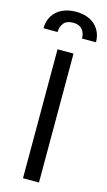

<svg xmlns="http://www.w3.org/2000/svg" viewBox="-162 -971 567 1017"><g transform="rotate(15 121.0 -462.5)"><path d="M165.7 0H78V-707.2H165.7ZM122.2 -924.7Q166.1 -924.7 198.4 -908.5Q230.7 -892.3 247.9 -862.7Q265.2 -833.2 265.2 -795.6H188.5Q188.5 -826 172 -845.3Q155.4 -864.6 122.2 -864.6Q87.4 -864.6 71 -845Q54.6 -825.3 54.6 -795.6H-22.8Q-22.8 -833.2 -5.2 -862.7Q12.4 -892.3 45.4 -908.5Q78.4 -924.7 122.2 -924.7Z"/></g></svg>

Font: Pretendard Variable
Style: Regular
Weight: 400
Designer: Base glyphs from Inter by Rasmus Andersson; Hangul glyphs from Noto Sans CJK(Source Han Sans) by Jang Soo-young and Kang
Foundry: Kil Hyung-jin
Version: Version 1.100;FEAKit 1.0